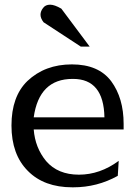

<svg xmlns="http://www.w3.org/2000/svg" viewBox="-20 -785 580 820"><path d="M242 -748Q213 -765 194 -765Q174 -765 164 -751Q153 -737 153 -722Q153 -707 166 -690L325 -586H363ZM124 -284Q147 -448 290 -448H292Q423 -448 426 -284ZM487 -98Q407 -39 317 -39Q227 -39 177 -97Q130 -154 124 -232H508V-256Q508 -366 455 -438Q401 -510 287 -510Q172 -510 97 -439Q29 -373 29 -249Q29 -125 99 -55Q168 15 289 15Q291 15 293 15Q395 15 483 -34Z"/></svg>

Font: Sawarabi Mincho
Style: Regular
Weight: 400
Version: Version 1.082; ttfautohint (v1.8.4.7-5d5b)